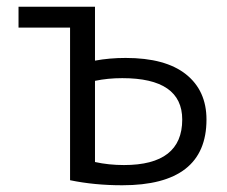

<svg xmlns="http://www.w3.org/2000/svg" viewBox="-20 -540 673 570"><path d="M521 -185Q521 -308 343 -308Q300 -308 262 -300V-59Q303 -50 348 -50Q521 -50 521 -185ZM262 -360Q305 -368 353 -368Q471 -368 532 -319.5Q593 -271 593 -185Q593 10 343 10Q260 10 188 -5V-458H35V-520H262Z"/></svg>

Font: M PLUS 1p
Style: Regular
Weight: 400
Version: Version 1.062